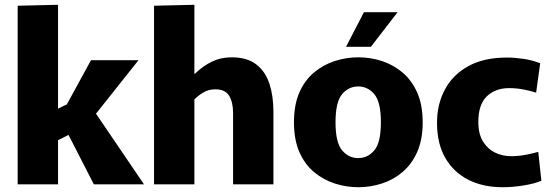

<svg xmlns="http://www.w3.org/2000/svg" viewBox="-20 -772 2310 804"><path d="M54 -748 223 -752V-317L260 -335L361 -520H560L382 -296L583 0H373L267 -207L223 -185V0H54Z M625 -748 794 -752V-463H796Q830 -496 867.5 -514Q905 -532 950 -532Q1015 -532 1053.5 -502Q1092 -472 1108.5 -420.5Q1125 -369 1125 -304V0H956V-298Q956 -344 939.5 -371Q923 -398 882 -398Q853 -398 831 -384.5Q809 -371 794 -356V0H625Z M1480 12Q1430 12 1382 -3.5Q1334 -19 1295 -51.5Q1256 -84 1233.5 -135.5Q1211 -187 1211 -260Q1211 -333 1233.5 -384.5Q1256 -436 1295 -468.5Q1334 -501 1382 -516.5Q1430 -532 1480 -532Q1531 -532 1579 -516.5Q1627 -501 1665.5 -468.5Q1704 -436 1727 -384.5Q1750 -333 1750 -260Q1750 -187 1727 -135.5Q1704 -84 1665.5 -51.5Q1627 -19 1579 -3.5Q1531 12 1480 12ZM1480 -110Q1520 -110 1547.5 -142.5Q1575 -175 1575 -260Q1575 -345 1547.5 -377.5Q1520 -410 1480 -410Q1440 -410 1412.5 -377.5Q1385 -345 1385 -260Q1385 -175 1412.5 -142.5Q1440 -110 1480 -110ZM1429 -576 1504 -721H1645L1533 -576Z M2085 12Q2002 12 1940.5 -19.5Q1879 -51 1844.5 -111Q1810 -171 1810 -258Q1810 -336 1843.5 -398Q1877 -460 1942 -495.5Q2007 -531 2103 -531Q2135 -531 2172.5 -525.5Q2210 -520 2242 -507L2225 -384Q2204 -391 2174 -397Q2144 -403 2112 -403Q2054 -403 2018.5 -368.5Q1983 -334 1983 -262Q1983 -211 2002.5 -179.5Q2022 -148 2053 -133Q2084 -118 2120 -118Q2152 -118 2182.5 -124Q2213 -130 2234 -136L2247 -15Q2219 -3 2173 4.5Q2127 12 2085 12Z"/></svg>

Font: Murecho
Style: Bold
Weight: 700
Designer: Neil Summerour
Foundry: Positype
Version: Version 1.010; ttfautohint (v1.8.3)